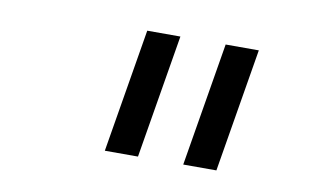

<svg xmlns="http://www.w3.org/2000/svg" viewBox="-43 -813 685 422"><g transform="rotate(10 300.0 -602.0)"><path d="M210 -464 256 -740H330L284 -464ZM385 -464 431 -740H505L459 -464Z"/></g></svg>

Font: iA Writer Mono V
Style: Regular
Weight: 400
Italic angle: -9.5°
Designer: Mike Abbink, Paul van der Laan, Pieter van Rosmalen
Foundry: Bold Monday
Version: Version 2.000